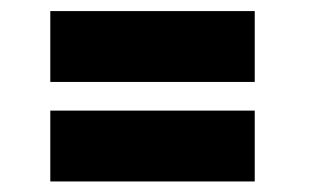

<svg xmlns="http://www.w3.org/2000/svg" viewBox="-20 -482 590 355"><path d="M73 -330.5V-461.5H451V-330.5ZM73 -146.5V-277.5H451V-146.5Z"/></svg>

Font: Trispace SemiCondensed
Style: Bold
Weight: 700
Width: 4
Designer: Tyler Finck
Foundry: Etcetera Type Company
Version: Version 1.210; ttfautohint (v1.8.3)